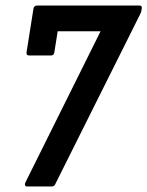

<svg xmlns="http://www.w3.org/2000/svg" viewBox="-20 -675 533 695"><path d="M78 0Q72.8 0 70.9 -4.2Q69 -8.4 71.8 -14.2L344.1 -561.9H188.8L176.7 -485.5Q175.4 -474.2 164.4 -474.2H85.1Q74.7 -474.2 76.1 -485.5L101.1 -643.6Q103.5 -655 114.4 -655H484.8Q495 -655 493 -644.4L492 -637.2Q491 -630.2 487.2 -623.3L180.8 -10Q177 0 167.1 0Z"/></svg>

Font: Sofia Sans Condensed
Style: Italic
Weight: 400
Italic angle: -9°
Designer: Botio Nikoltchev, Ani Petrova
Foundry: lettersoup
Version: Version 4.101